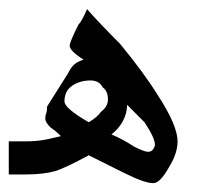

<svg xmlns="http://www.w3.org/2000/svg" viewBox="-47 -540 474 431"><path d="M351.6 -222.7Q351.6 -195.3 332 -164.1Q312.5 -128.9 296.9 -128.9Q277.3 -128.9 230.5 -152.3Q183.6 -175.8 152.3 -191.4Q101.6 -164.1 78.1 -156.2Q50.8 -148.4 11.7 -148.4H-27.3V-222.7H11.7Q27.3 -222.7 43 -224.6Q58.6 -226.6 89.8 -234.4Q78.1 -246.1 66.4 -253.9Q54.7 -265.6 54.7 -273.4Q54.7 -281.2 56.6 -285.2Q58.6 -289.1 58.6 -300.8L105.5 -375Q113.3 -390.6 121.1 -396.5Q128.9 -402.3 140.6 -406.2Q109.4 -425.8 109.4 -437.5Q109.4 -445.3 128.9 -484.4Q136.7 -492.2 148.4 -519.5Q175.8 -488.3 222.7 -441.4Q277.3 -375 308.6 -324.2Q351.6 -257.8 351.6 -222.7ZM195.3 -316.4Q195.3 -335.9 183.6 -343.8Q175.8 -359.4 156.2 -359.4Q132.8 -359.4 115.2 -347.7Q97.7 -335.9 97.7 -312.5Q97.7 -296.9 152.3 -265.6Q171.9 -277.3 179.7 -289.1Q195.3 -300.8 195.3 -316.4ZM300.8 -214.8Q300.8 -230.5 277.3 -265.6Q257.8 -285.2 238.3 -304.7Q238.3 -285.2 228.5 -267.6Q218.8 -250 203.1 -238.3Q230.5 -226.6 253.9 -210.9Q277.3 -199.2 285.2 -199.2Q293 -199.2 296.9 -205.1Q300.8 -210.9 300.8 -214.8Z"/></svg>

Font: 和音 by 宁静之雨，公众号njzyshare
Style: Regular
Weight: 400
Designer: Steve Matteson
Foundry: Ascender Corporation
Version: Version 6.00;June 8, 2018;FontCreator 11.0.0.2388 32-bit